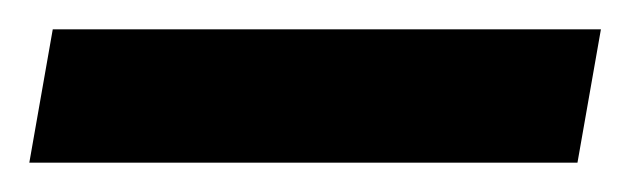

<svg xmlns="http://www.w3.org/2000/svg" viewBox="-151 -710 430 131"><path d="M-131 -599 -115 -690H259L243 -599Z"/></svg>

Font: Rethink Sans
Style: Bold Italic
Weight: 700
Italic angle: -10°
Designer: The Rethink Sans project authors (Hans Thiessen). DM Sans designed by Colophon Foundry.
Foundry: Rethink Communications LLC
Version: Version 1.001